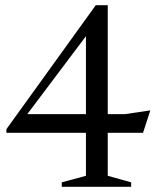

<svg xmlns="http://www.w3.org/2000/svg" viewBox="-20 -715 606 735"><path d="M392.5 -695V-42L482 -17V0H216.5V-17L309 -42V-614.5L348.5 -629L69 -257.5L65 -278H458L555.5 -292.5L527.5 -206.5H4.5V-220.5L346.5 -695Z"/></svg>

Font: Newsreader 36pt
Style: Regular
Weight: 400
Designer: Hugues Gentile
Foundry: Production Type
Version: Version 1.003